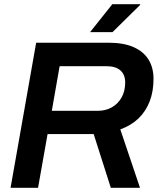

<svg xmlns="http://www.w3.org/2000/svg" viewBox="-20 -888 757 908"><path d="M30 0 151 -686H493Q565 -686 612 -665Q659 -644 682.5 -606Q706 -568 706 -515Q706 -456 688 -409Q670 -362 635.5 -328.5Q601 -295 549 -276L642 0H504L423 -254H205L160 0ZM225 -364H443Q480 -364 509 -380.5Q538 -397 555 -427Q572 -457 572 -498Q572 -535 549.5 -555Q527 -575 483 -575H262ZM406 -736 511 -868H643V-865L512 -736Z"/></svg>

Font: Archivo SemiBold SemiBold
Style: Italic
Weight: 600
Italic angle: -10°
Version: Version 2.001